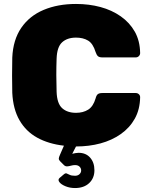

<svg xmlns="http://www.w3.org/2000/svg" viewBox="-20 -730 758 970"><path d="M359 220Q333 220 311 211Q289 202 280 190Q271 178 281 169L301 152Q310 144 316 146Q322 148 331.5 153Q341 158 359 158Q373 158 381.5 150Q390 142 390 131Q390 120 382 112Q374 104 359 104Q349 104 338.5 107Q328 110 319.5 110.5Q311 111 304 105L284 85Q277 78 277 71.5Q277 65 283 52L303 6Q225 -3 168 -34.5Q111 -66 78.5 -122.5Q46 -179 42 -261Q41 -302 41 -349Q41 -396 42 -439Q46 -529 87.5 -589.5Q129 -650 200.5 -680Q272 -710 364 -710Q430 -710 487.5 -694.5Q545 -679 590 -647.5Q635 -616 661 -570Q687 -524 688 -462Q688 -453 681.5 -446.5Q675 -440 666 -440H497Q482 -440 475 -446Q468 -452 463 -467Q450 -510 425 -525Q400 -540 364 -540Q320 -540 294 -516.5Q268 -493 266 -434Q263 -352 266 -266Q268 -207 294 -183.5Q320 -160 364 -160Q400 -160 425.5 -176Q451 -192 463 -233Q467 -249 474.5 -254.5Q482 -260 497 -260H666Q675 -260 681.5 -254Q688 -248 688 -239Q687 -177 661 -130.5Q635 -84 590 -52.5Q545 -21 487.5 -5.5Q430 10 364 10L345 47Q351 45 361.5 43.5Q372 42 377 42Q414 42 435.5 66.5Q457 91 457 130Q457 170 430.5 195Q404 220 359 220Z"/></svg>

Font: Rubik Light ExtraBold
Style: Regular
Weight: 800
Version: Version 2.104